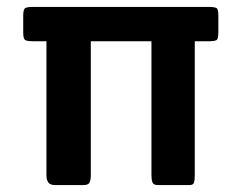

<svg xmlns="http://www.w3.org/2000/svg" viewBox="-20 -534 697 554"><path d="M139 0Q125 0 119.5 -7.5Q114 -15 114 -28V-415H74Q55 -415 51 -420Q47 -425 47 -441V-488Q47 -504 51 -509Q55 -514 74 -514H583Q603 -514 606.5 -509Q610 -504 610 -488V-441Q610 -425 606.5 -420Q603 -415 583 -415H542V-28Q542 -15 540 -7.5Q538 0 526 0H436Q423 0 420 -7.5Q417 -15 417 -28V-415H242V-28Q242 -15 238.5 -7.5Q235 0 221 0Z"/></svg>

Font: Glory
Style: Bold
Weight: 700
Designer: Robert Leuschke
Foundry: Robert Leuschke
Version: Version 1.011